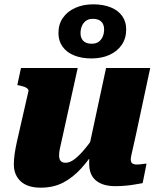

<svg xmlns="http://www.w3.org/2000/svg" viewBox="-20 -855 733 887"><path d="M263 -197Q258 -177 255.5 -163Q253 -149 253 -137Q253 -126 256 -118.5Q259 -111 265.5 -107Q272 -103 283 -103Q303 -103 325.5 -120.5Q348 -138 374 -169.5Q400 -201 427 -243L430 -177Q394 -120 355.5 -77.5Q317 -35 272 -11.5Q227 12 168 12Q107 12 75.5 -17.5Q44 -47 44 -95Q44 -118 47.5 -143Q51 -168 58 -200L111 -432Q113 -439 108 -444.5Q103 -450 93.5 -453.5Q84 -457 70 -460L60 -462L77 -541H339ZM607 -228Q600 -196 595 -174.5Q590 -153 587 -139Q584 -125 584 -118Q584 -106 591 -100.5Q598 -95 612 -95Q625 -95 637 -97Q649 -99 657 -99L639 -9Q622 -6 601.5 -2.5Q581 1 558.5 3Q536 5 512 5Q455 5 423.5 -21Q392 -47 392 -99Q392 -104 392 -110.5Q392 -117 392.5 -126.5Q393 -136 394 -147L383 -136L470 -541H674ZM409 -768Q389 -768 376.5 -758.5Q364 -749 358 -734Q352 -719 352 -701Q352 -679 365 -666Q378 -653 404 -653Q424 -653 436.5 -662.5Q449 -672 455 -687Q461 -702 461 -719Q461 -742 448 -755Q435 -768 409 -768ZM563 -719Q563 -678 542.5 -648Q522 -618 486 -601.5Q450 -585 402 -585Q357 -585 322.5 -599Q288 -613 269 -639.5Q250 -666 250 -702Q250 -743 270.5 -772.5Q291 -802 327.5 -818.5Q364 -835 411 -835Q457 -835 491.5 -821Q526 -807 544.5 -781Q563 -755 563 -719Z"/></svg>

Font: Roboto Serif 20pt ExtraBold
Style: Italic
Weight: 800
Italic angle: -10°
Version: Version 1.007